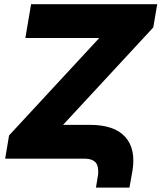

<svg xmlns="http://www.w3.org/2000/svg" viewBox="-20 -747 760 904"><path d="M99.4 -568.2 126.4 -727.3H720.2L701.7 -617.9L277 -159.1H403.4Q518.1 -159.1 569.2 -102.8Q620.4 -46.5 603.7 56.8L589.5 136.4H431.8L438.9 92.3Q443.2 73.9 442.5 57Q441.8 40.1 436.4 27.5Q431.1 14.9 416 7.5Q400.9 0 376.4 0H4.3L22.7 -109.4L447.4 -568.2Z"/></svg>

Font: Karasuma Gothic
Style: Italic
Weight: 900
Italic angle: -9.39999°
Designer: Rasmus Andersson / Ryoko Nishizuka
Foundry: Genbu
Version: Version 1.00